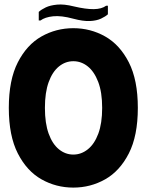

<svg xmlns="http://www.w3.org/2000/svg" viewBox="-20 -840 666 872"><path d="M20 -350Q20 -477 61 -557Q102 -637 168.5 -674.5Q235 -712 313 -712Q391 -712 457.5 -674.5Q524 -637 565 -557Q606 -477 606 -350Q606 -223 565 -143Q524 -63 457.5 -25.5Q391 12 313 12Q235 12 168.5 -25.5Q102 -63 61 -143Q20 -223 20 -350ZM184 -350Q184 -280 201 -233Q218 -186 247.5 -162Q277 -138 313 -138Q349 -138 379 -162Q409 -186 426.5 -233Q444 -280 444 -350Q444 -421 426 -468Q408 -515 378.5 -538.5Q349 -562 313 -562Q277 -562 247.5 -538Q218 -514 201 -467Q184 -420 184 -350ZM313 -755Q258 -770 221 -766Q184 -762 164 -747H156V-786Q168 -797 188 -806.5Q208 -816 239.5 -819Q271 -822 315 -811Q370 -798 406 -798.5Q442 -799 462 -814H470V-775Q459 -765 439 -755.5Q419 -746 388.5 -744.5Q358 -743 313 -755Z"/></svg>

Font: Phudu
Style: Bold
Weight: 700
Version: Version 1.005;gftools[0.9.23]